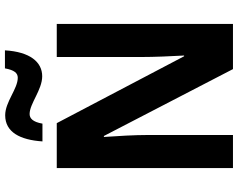

<svg xmlns="http://www.w3.org/2000/svg" viewBox="-113 -851 964 778"><g transform="rotate(-90 369.0 -462.0)"><path d="M185 -772H257C264 -812 279 -824 296 -824C338 -824 394 -773 449 -773C507 -773 548 -823 554 -924H481C474 -886 462 -872 443 -872C398 -872 345 -923 291 -923C222 -923 191 -862 185 -772ZM661 0V-714H527V-371C527 -321 530 -248 533 -198H530L259 -714H77V0H211V-344C211 -398 207 -468 203 -523H207L478 0Z"/></g></svg>

Font: Noto Sans Khmer SemiCondensed
Style: Bold
Weight: 700
Width: 4
Designer: Danh Hong and the Monotype Design Team
Foundry: Monotype Imaging Inc.
Version: Version 2.004